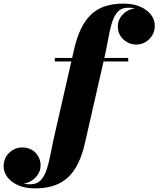

<svg xmlns="http://www.w3.org/2000/svg" viewBox="-236 -780 874 1060"><path d="M-42.5 260Q-96.5 260 -135.2 243Q-174 226 -195 198.2Q-216 170.5 -216 138.5Q-216 92.5 -184.8 63.2Q-153.5 34 -114 34Q-69 34 -40.5 62.8Q-12 91.5 -12 133.5Q-12 161.5 -27.2 184.2Q-42.5 207 -66.2 220.5Q-90 234 -116 234Q-141 234 -163.8 218.5Q-186.5 203 -200.8 180.8Q-215 158.5 -215 138.5H-196Q-196 165 -179.8 187.5Q-163.5 210 -135 223.8Q-106.5 237.5 -69.5 237.5Q-32 237.5 -10.5 214.2Q11 191 23.5 150.5Q36 110 45.8 58Q55.5 6 69 -51.5L174 -511.5Q189 -575.5 211.8 -622.2Q234.5 -669 266.8 -699.8Q299 -730.5 343 -745.2Q387 -760 445 -760Q499.5 -760 538.2 -743Q577 -726 597.8 -698.5Q618.5 -671 618.5 -638.5Q618.5 -594.5 588.2 -564.2Q558 -534 516.5 -534Q475.5 -534 445 -562.5Q414.5 -591 414.5 -633.5Q414.5 -662.5 429.5 -685Q444.5 -707.5 468.8 -720.8Q493 -734 520 -734Q537 -734 554.2 -725Q571.5 -716 585.8 -701.5Q600 -687 608.8 -670.2Q617.5 -653.5 617.5 -638.5H598.5Q598.5 -664.5 582.2 -687.2Q566 -710 537.5 -723.8Q509 -737.5 472 -737.5Q434.5 -737.5 413.5 -714.2Q392.5 -691 380.8 -650.8Q369 -610.5 360 -558.2Q351 -506 337.5 -448.5L232.5 11.5Q218 75.5 195 122.2Q172 169 139 199.5Q106 230 61 245Q16 260 -42.5 260ZM66.5 -440.5V-460H472V-440.5Z"/></svg>

Font: Bodoni Moda 11pt Black
Style: Italic
Weight: 900
Italic angle: -13°
Designer: Owen Earl
Foundry: indestructible type
Version: Version 2.004